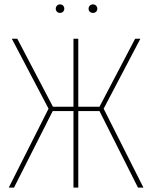

<svg xmlns="http://www.w3.org/2000/svg" viewBox="-20 -858 695 878"><path d="M622 -681 454 -361 636 0H611L435 -350H338V0H316V-350H221L44 0H20L202 -361L34 -681H59L222 -370H316V-681H338V-370H435L598 -681ZM274 -818Q274 -810 268.5 -804.5Q263 -799 254 -799Q246 -799 240.5 -804.5Q235 -810 235 -818Q235 -826 240.5 -832Q246 -838 254 -838Q263 -838 268.5 -832.5Q274 -827 274 -818ZM425 -818Q425 -810 419.5 -804.5Q414 -799 405 -799Q396 -799 390.5 -804.5Q385 -810 385 -818Q385 -826 390.5 -832Q396 -838 405 -838Q414 -838 419.5 -832Q425 -826 425 -818Z"/></svg>

Font: Fira Sans Condensed Thin
Style: Regular
Weight: 250
Width: 3
Designer: Carrois Corporate & Edenspiekermann AG
Foundry: Carrois Corporate GbR & Edenspiekermann AG
Version: Version 4.203